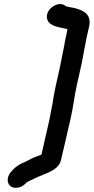

<svg xmlns="http://www.w3.org/2000/svg" viewBox="-20 -728 457 936"><path d="M272 -400 251 -306C246 -285 244 -266 240 -248C239 -240 237 -231 236 -222C234 -213 232 -204 231 -196C227 -179 225 -164 222 -149L182 26C170 30 152 37 140 42C122 51 107 60 87 68C72 75 59 84 46 96L37 106C14 129 12 161 28 177C47 195 81 189 102 169L111 160C137 148 156 137 183 127C219 111 267 98 278 50L324 -149C328 -165 330 -182 334 -198C335 -207 337 -217 339 -227C343 -254 347 -278 353 -306L374 -400C383 -437 388 -476 396 -512L402 -544L414 -597C427 -654 393 -675 350 -687C334 -692 318 -692 303 -697L295 -702C271 -718 237 -701 221 -681C199 -653 209 -623 226 -612L234 -607C254 -595 284 -593 309 -586L305 -566C303 -558 301 -549 299 -538C297 -529 295 -520 294 -510C286 -474 280 -436 272 -400Z"/></svg>

Font: Electronic
Style: UltBlkIt
Weight: 500
Version: Version 1.011